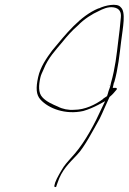

<svg xmlns="http://www.w3.org/2000/svg" viewBox="-20 -749 523 780"><path d="M135 -436C125 -391 127 -364 144 -345C177 -308 246 -282 318 -298C339 -304 360 -313 379 -323L407 -338L393 -309C366 -249 327 -175 284 -125C266 -104 251 -89 239 -72C230 -58 210 -25 204 -7L201 5C200 8 202 11 203 11C208 11 209 9 209 8V7L214 -7C231 -59 261 -86 293 -120C323 -151 359 -221 385 -267C397 -291 411 -326 425 -355C437 -365 443 -372 452 -383C456 -386 456 -392 450 -392H438L443 -414H444C460 -470 466 -530 472 -580C479 -637 493 -701 470 -720C456 -738 406 -727 382 -715H380C305 -684 247 -610 192 -544C169 -513 144 -477 135 -436ZM144 -434C146 -444 152 -456 157 -467C176 -515 206 -545 234 -579C254 -604 273 -625 296 -645C322 -672 354 -692 383 -705C395 -711 418 -723 442 -719C466 -715 473 -699 471 -679C468 -645 465 -616 460 -579C454 -528 448 -472 431 -413L429 -404H430L429 -403C427 -395 424 -387 421 -379C420 -374 417 -365 415 -359V-358H414C409 -355 403 -351 399 -348V-347C368 -324 325 -303 282 -303C258 -301 234 -306 215 -316C194 -325 168 -336 152 -354C135 -372 137 -403 144 -434ZM281 -301V-300ZM318 -295H317ZM429 -401H424L423 -400ZM422 -377H421ZM432 -411H431Z"/></svg>

Font: Stray Cat
Style: HlCnObl
Weight: 100
Version: Version 1.0